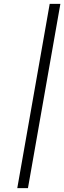

<svg xmlns="http://www.w3.org/2000/svg" viewBox="-20 -830 331 989"><path d="M69 139 236 -810H291L124 139Z"/></svg>

Font: Tomorrow Light
Style: Italic
Weight: 300
Italic angle: -10°
Designer: Tony de Marco, Monica Rizzolli
Foundry: Just in Type
Version: Version 2.002